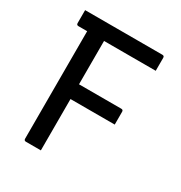

<svg xmlns="http://www.w3.org/2000/svg" viewBox="-165 -818 881 936"><g transform="rotate(30 275.0 -350.0)"><path d="M199 0H115Q104 0 104 -11V-616H55Q44 -616 44 -627V-700H479Q490 -700 490 -689V-616H199V-372H437Q448 -372 448 -361V-289H199Z"/></g></svg>

Font: Recursive Sn Lnr St
Style: Regular
Weight: 400
Version: Version 1.079;hotconv 1.0.112;makeotfexe 2.5.65598; ttfautoh